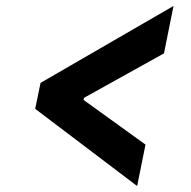

<svg xmlns="http://www.w3.org/2000/svg" viewBox="-20 -623 640 644"><path d="M440 1 98 -258 116 -345 562 -603 530 -444 262 -295 260 -288 468 -138Z"/></svg>

Font: Aneliza
Style: Bold Italic
Weight: 700
Italic angle: -11.31°
Designer: Mike Abbink, Paul van der Laan, Pieter van Rosmalen
Foundry: Bold Monday
Version: Version 3.0